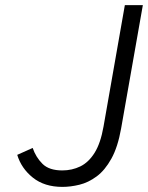

<svg xmlns="http://www.w3.org/2000/svg" viewBox="-20 -720 580 752"><path d="M224.5 12Q154 12 108.8 -24.2Q63.5 -60.5 47.5 -113.5L108 -140.5Q120.5 -104 146.5 -78.2Q172.5 -52.5 224 -52.5Q262 -52.5 294.5 -68.2Q327 -84 350.5 -121.5Q374 -159 385.5 -224.5L469 -700H539.5L454.5 -217.5Q441.5 -144 416.2 -98.5Q391 -53 358.5 -29Q326 -5 291.2 3.5Q256.5 12 224.5 12Z"/></svg>

Font: Overpass Light
Style: Italic
Weight: 300
Italic angle: -10°
Designer: Delve Withrington, Dave Bailey, Thomas Jockin
Foundry: Delve Fonts LLC
Version: Version 4.000; ttfautohint (v1.8.3)